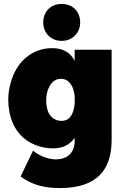

<svg xmlns="http://www.w3.org/2000/svg" viewBox="-20 -773 630 977"><path d="M294 -565C348 -565 388 -605 388 -659C388 -715 349 -753 294 -753C239 -753 200 -715 200 -659C200 -605 239 -565 294 -565ZM360 -520V-463C340 -502 306 -528 245 -528C159 -528 85 -478 48 -391C31 -351 22 -306 22 -264C22 -224 30 -182 45 -147C89 -45 187 -18 250 -18C305 -18 339 -41 360 -72V-55C360 8 318 38 265 38C226 38 184 22 148 -6L85 125C141 166 201 184 284 184C478 184 548 87 548 -61V-520ZM349 -198C337 -169 318 -158 293 -158C263 -158 240 -174 228 -198C219 -215 215 -238 215 -262C215 -291 221 -313 231 -332C245 -358 264 -372 290 -372C316 -372 336 -357 348 -331C354 -318 358 -302 360 -284V-244C358 -228 355 -212 349 -198Z"/></svg>

Font: Arthouse Owned Black
Style: Regular
Weight: 900
Designer: Jeremy Tribby
Foundry: Tribby Type
Version: Version 1.000;PS 001.000;hotconv 1.0.88;makeotf.lib2.5.64775